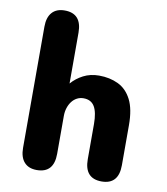

<svg xmlns="http://www.w3.org/2000/svg" viewBox="-85 -833 789 909"><g transform="rotate(10 309.5 -378.5)"><path d="M464.3 5Q382.2 5 382.2 -87.3V-256.1Q382.2 -312.5 365.8 -340.3Q349.3 -368.1 312.7 -368.1Q295.8 -368.1 281.5 -360.6Q267.2 -353.1 256.9 -339.6Q246.6 -326.2 240.8 -308.2Q235 -290.3 235 -269.6V-87.3Q235 5 152.8 5Q113.2 5 92.2 -18.8Q71.1 -42.5 71.1 -87.3V-669.8Q71.1 -714.6 92.2 -738.3Q113.2 -762 152.8 -762Q235 -762 235 -669.8V-425.4Q258.2 -452.3 291.5 -469.5Q324.9 -486.7 366.7 -486.7Q418 -486.7 458.7 -467.3Q499.3 -448 522.8 -402.7Q546.2 -357.3 546.2 -279.8V-87.3Q546.2 5 464.3 5Z"/></g></svg>

Font: Sono ExtraLight
Style: Regular
Weight: 200
Designer: Tyler Finck
Foundry: Tyler Finck
Version: Version 2.112